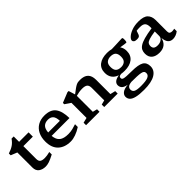

<svg xmlns="http://www.w3.org/2000/svg" viewBox="106 -1583 2773 2773"><g transform="rotate(-45 1493.0 -196.0)"><path d="M239.5 -164.5Q239.5 -120.5 262.8 -103.2Q286 -86 338.5 -86Q382.5 -86 444 -102V-51.5Q374.5 -15.5 334.2 -2.2Q294 11 260 11Q196 11 154.5 -20.2Q113 -51.5 113 -115V-423.5L16 -462.5V-499.5Q80.5 -520 121 -547.5Q161.5 -575 195.5 -624H239.5V-514H433V-426.5H239.5Z M764.5 -525Q889 -525 942 -453.8Q995 -382.5 997 -242.5H632.5Q640.5 -160 686 -124.8Q731.5 -89.5 820.5 -89.5Q870.5 -89.5 912.5 -100Q954.5 -110.5 990.5 -123V-66.5Q933 -29 876 -9Q819 11 773.5 11Q651 11 580.2 -55.8Q509.5 -122.5 509.5 -249.5Q509.5 -334 540.5 -395.8Q571.5 -457.5 628.8 -491.2Q686 -525 764.5 -525ZM760 -446.5Q703 -446.5 670.2 -415.5Q637.5 -384.5 632 -312.5H871Q867.5 -388 838.8 -417.2Q810 -446.5 760 -446.5Z M1464 -50.5 1532.5 -68V-325Q1532.5 -372 1508.2 -392.8Q1484 -413.5 1425 -413.5Q1394 -413.5 1361 -408Q1328 -402.5 1299 -394V-68L1368 -50.5V0H1093.5V-50.5L1172.5 -69.5V-377.5Q1164 -383 1141.2 -398.2Q1118.5 -413.5 1084.5 -437V-464L1240 -527H1264.5L1295.5 -426.5Q1341 -461.5 1369.2 -481.5Q1397.5 -501.5 1416.8 -510.8Q1436 -520 1452.5 -522.5Q1469 -525 1491.5 -525Q1578 -525 1618.8 -483.8Q1659.5 -442.5 1659.5 -362.5V-69.5L1739 -50.5V0H1464Z M2044.5 -160.5Q2007.5 -160.5 1976 -166Q1950 -163.5 1938.8 -155.5Q1927.5 -147.5 1927.5 -129.5Q1927.5 -117.5 1932.5 -109Q1937.5 -100.5 1955.2 -95.5Q1973 -90.5 2010.8 -88Q2048.5 -85.5 2114 -85Q2245 -84.5 2299.8 -52.5Q2354.5 -20.5 2354.5 57.5Q2354.5 139.5 2277.2 186Q2200 232.5 2048.5 232.5Q1950.5 232.5 1892.8 218.2Q1835 204 1810.2 177.2Q1785.5 150.5 1785.5 113Q1785.5 76.5 1818.5 48.5Q1851.5 20.5 1931.5 12.5Q1870 1 1847 -24.2Q1824 -49.5 1824 -85Q1824 -117.5 1850.2 -141.2Q1876.5 -165 1938.5 -175.5Q1880 -194.5 1849 -237Q1818 -279.5 1818 -342.5Q1818 -430.5 1878.2 -477.8Q1938.5 -525 2044.5 -525Q2093 -525 2132.5 -514Q2174.5 -515 2217.5 -516.8Q2260.5 -518.5 2294.2 -520.2Q2328 -522 2343.5 -522Q2353 -522 2356.5 -514.5Q2360 -507 2360 -487.5Q2360 -431.5 2345.5 -431.5Q2335 -431.5 2312.2 -434.8Q2289.5 -438 2237 -446.5Q2268 -403.5 2268 -342.5Q2268 -254.5 2208.5 -207.5Q2149 -160.5 2044.5 -160.5ZM2048 -234Q2092 -234 2121.8 -259Q2151.5 -284 2151.5 -343.5Q2151.5 -401.5 2125.8 -427.5Q2100 -453.5 2043.5 -453.5Q1998.5 -453.5 1967.8 -428.8Q1937 -404 1937 -344.5Q1937 -286.5 1963.5 -260.2Q1990 -234 2048 -234ZM1909.5 89Q1909.5 128 1942 144.8Q1974.5 161.5 2056 161.5Q2156.5 161.5 2199 142.8Q2241.5 124 2241.5 85.5Q2241.5 69 2235.8 57Q2230 45 2211 37Q2192 29 2153.2 25Q2114.5 21 2048 21Q2022.5 21 2000 20Q1948.5 25.5 1929 43.5Q1909.5 61.5 1909.5 89Z M2863.5 9Q2815 9 2787.5 -22Q2760 -53 2754 -121Q2723 11 2587.5 11Q2509 11 2466.8 -25Q2424.5 -61 2424.5 -129Q2424.5 -165 2437.5 -194Q2450.5 -223 2485 -246Q2519.5 -269 2584 -287.2Q2648.5 -305.5 2752 -321V-346.5Q2752 -401.5 2728.5 -426.8Q2705 -452 2645 -452Q2624 -452 2606.5 -451Q2589 -450 2574.5 -448Q2565.5 -416 2553.5 -387.5Q2545 -367 2529.8 -361.2Q2514.5 -355.5 2489.5 -355.5Q2457 -355.5 2440.8 -367.5Q2424.5 -379.5 2424.5 -397Q2424.5 -421.5 2457.2 -451.5Q2490 -481.5 2548.8 -503.2Q2607.5 -525 2685.5 -525Q2792 -525 2835 -481.8Q2878 -438.5 2878 -363.5V-130.5Q2878 -102 2891.5 -90.5Q2905 -79 2931 -79Q2950 -79 2979 -85V-34.5Q2953.5 -13.5 2923.2 -2.2Q2893 9 2863.5 9ZM2558 -152.5Q2558 -117 2578 -100Q2598 -83 2641.5 -83Q2688.5 -83 2720.2 -105.8Q2752 -128.5 2752 -163.5V-255.5Q2667 -243.5 2625.5 -229.8Q2584 -216 2571 -197.2Q2558 -178.5 2558 -152.5Z"/></g></svg>

Font: Newsreader Caption Medium
Style: Regular
Weight: 500
Designer: Hugues Gentile
Foundry: Production Type
Version: Version 1.001